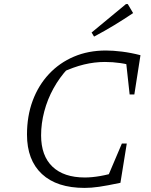

<svg xmlns="http://www.w3.org/2000/svg" viewBox="-20 -911 738 939"><path d="M394 8Q258 8 185 -60Q112 -128 112 -253Q112 -344 140 -419Q168 -494 219.5 -549Q271 -604 341.5 -634Q412 -664 498 -664Q533 -664 577 -658.5Q621 -653 667 -641L646 -584Q607 -597 569 -602.5Q531 -608 493 -608Q442 -608 390.5 -595.5Q339 -583 281 -556L312 -576Q271 -532 241.5 -478.5Q212 -425 196.5 -366Q181 -307 181 -249Q181 -149 236.5 -96Q292 -43 395 -43Q429 -43 469.5 -50Q510 -57 559 -72L569 -17Q503 -3 464.5 2.5Q426 8 394 8ZM494 -16 576 -209H600L569 -17ZM614 -449 593 -641H667L637 -449ZM440 -732 428 -752 596 -891H605L631 -847Q585 -816 538 -787.5Q491 -759 440 -732Z"/></svg>

Font: Piazzolla 8pt ExtraLight
Style: Italic
Weight: 250
Italic angle: -11.3°
Designer: Juan Pablo del Peral
Foundry: Huerta Tipografica
Version: Version 2.001